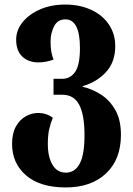

<svg xmlns="http://www.w3.org/2000/svg" viewBox="-20 -569 584 843"><path d="M269 254Q156 254 94.5 201Q33 148 33 63Q33 17 49.5 -13Q66 -43 92.5 -58Q119 -73 147 -73Q184 -73 212 -52Q203 -31 196.5 -4Q190 23 190 63Q190 120 210.5 154.5Q231 189 269 189Q309 189 330 149.5Q351 110 351 25Q351 -66 327.5 -109.5Q304 -153 254 -153H215V-223H253Q289 -223 310 -253.5Q331 -284 331 -358Q331 -484 267 -484Q233 -484 217.5 -453.5Q202 -423 202 -387Q202 -361 205 -343.5Q208 -326 215 -307Q180 -295 149 -295Q105 -295 78 -320.5Q51 -346 51 -395Q51 -437 79.5 -472Q108 -507 156.5 -528Q205 -549 266 -549Q330 -549 380 -526Q430 -503 458 -461.5Q486 -420 486 -367Q486 -296 445 -252Q404 -208 343 -191V-188Q383 -179 421.5 -155Q460 -131 485.5 -87.5Q511 -44 511 23Q511 131 445.5 192.5Q380 254 269 254Z"/></svg>

Font: Noto Serif Georgian Condensed ExtraBold
Style: Regular
Weight: 800
Width: 3
Designer: Monotype Design Team, Akaki Razmadze
Foundry: Google LLC
Version: Version 2.003; ttfautohint (v1.8.4.7-5d5b)